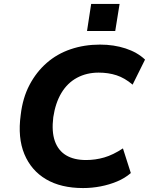

<svg xmlns="http://www.w3.org/2000/svg" viewBox="-20 -942 761 973"><path d="M401 11Q289 11 213.5 -33.5Q138 -78 103.5 -161Q69 -244 85 -360Q95 -446 129.5 -511.5Q164 -577 216.5 -623Q269 -669 338 -692.5Q407 -716 487 -716Q557 -716 616.5 -696.5Q676 -677 715 -640L652 -513Q612 -547 570.5 -560.5Q529 -574 480 -574Q419 -574 370.5 -548Q322 -522 291.5 -471.5Q261 -421 250 -348Q241 -275 258 -227Q275 -179 315 -155Q355 -131 416 -131Q463 -131 508 -144Q553 -157 603 -190L643 -65Q613 -39 573.5 -22.5Q534 -6 490 2.5Q446 11 401 11ZM421 -785 442 -922H586L564 -785Z"/></svg>

Font: Nunito Sans 7pt ExtraBold
Style: Italic
Weight: 800
Italic angle: -9°
Designer: Vernon Adams
Foundry: Vernon Adams
Version: Version 3.101;gftools[0.9.27]